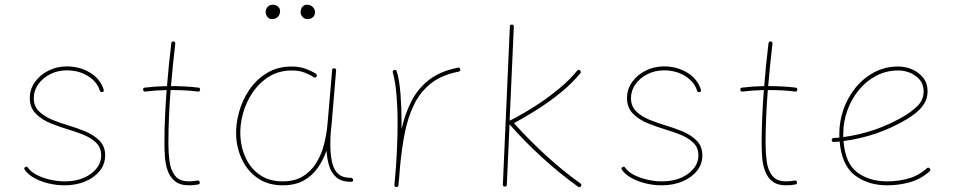

<svg xmlns="http://www.w3.org/2000/svg" viewBox="-20 -776 4012 805"><path d="M409.2 -390.1Q401.4 -388.2 398.9 -395.5Q387.2 -433.1 349.1 -457Q311 -481 259.8 -481Q221.7 -481 190.2 -464.8Q158.7 -448.7 140.1 -422.4Q121.6 -396 121.6 -364.7Q121.6 -330.1 144.3 -308.3Q167 -286.6 200.7 -273.2Q234.4 -259.8 267.1 -250Q300.3 -240.2 335.9 -225.8Q371.6 -211.4 396.2 -187.3Q420.9 -163.1 420.9 -124.5Q420.9 -87.9 398.2 -59.6Q375.5 -31.2 336.9 -15.1Q298.3 1 250.5 1Q217.8 1 184.3 -6.8Q150.9 -14.6 124 -29.5Q97.2 -44.4 83.5 -64.5Q79.1 -70.8 85.4 -75.2Q92.3 -80.1 97.2 -73.2Q108.9 -55.7 134 -42.7Q159.2 -29.8 190.2 -22.7Q221.2 -15.6 250.5 -15.6Q318.4 -15.6 361.3 -47.6Q404.3 -79.6 404.3 -124.5Q404.3 -157.7 382.1 -178.5Q359.9 -199.2 326.9 -212.2Q293.9 -225.1 262.2 -234.4Q228 -244.6 191.4 -259.5Q154.8 -274.4 129.9 -299.6Q105 -324.7 105 -364.7Q105 -401.9 126.2 -431.9Q147.5 -461.9 182.9 -479.7Q218.3 -497.6 259.8 -497.6Q314.9 -497.6 357.9 -471.2Q400.9 -444.8 414.6 -400.4Q417.5 -392.1 409.2 -390.1Z M818.8 -399.4Q817.9 -391.1 809.6 -392.1Q783.7 -395.5 756.1 -397Q728.5 -398.4 699.7 -398.4Q697.8 -398.4 695.3 -398.4Q690.9 -342.8 688.5 -286.6Q686 -230.5 686 -173.3Q686 -136.2 690.7 -99.9Q695.3 -63.5 713.6 -39.6Q731.9 -15.6 772.9 -15.6Q790 -15.6 807.6 -19Q815.4 -21 817.4 -12.2Q819.3 -4.4 810.5 -2.4Q791.5 1 772.9 1Q734.9 1 713.9 -16.1Q692.9 -33.2 683.3 -59.8Q673.8 -86.4 671.6 -116.7Q669.4 -147 669.4 -173.3Q669.4 -230.5 671.9 -286.6Q674.3 -342.8 678.7 -398.4Q631.8 -397.5 589.4 -392.1Q581.1 -391.1 580.1 -399.4Q579.1 -407.7 587.4 -408.7Q631.8 -414.1 680.2 -415Q683.6 -460 688.2 -504.9Q692.9 -549.8 698.2 -594.7Q699.2 -603 707.5 -602.1Q715.8 -601.1 714.8 -592.8Q709.5 -548.3 705.1 -503.9Q700.7 -459.5 696.8 -415Q698.2 -415 699.7 -415Q760.3 -415 811.5 -408.7Q819.8 -407.7 818.8 -399.4Z M1165 -15.6Q1214.4 -15.6 1248.5 -35.9Q1282.7 -56.2 1304.4 -90.3Q1326.2 -124.5 1337.6 -167.2Q1349.1 -210 1353 -254.4L1372.6 -482.4Q1373.5 -490.7 1381.3 -489.7Q1390.1 -488.8 1389.2 -480.5L1370.1 -252.4Q1369.1 -238.8 1367.2 -225.6Q1367.2 -225.6 1367.2 -225.1Q1363.8 -183.6 1365.7 -143.1Q1367.7 -112.3 1374.8 -86.7Q1381.8 -61 1399.7 -45.7Q1417.5 -30.3 1451.2 -30.3Q1459.5 -30.3 1460.4 -22Q1461.4 -13.7 1452.1 -13.7Q1411.1 -13.7 1389.4 -33.2Q1367.7 -52.7 1359.4 -82.5Q1351.1 -112.3 1349.1 -143.1V-145Q1335.4 -105 1312 -71.8Q1288.6 -38.6 1252.7 -18.8Q1216.8 1 1166 1Q1105 1 1062.3 -27.8Q1019.5 -56.6 996.3 -103.8Q973.1 -150.9 970.2 -204.6Q967.8 -252.9 981.7 -304.2Q995.6 -355.5 1025.1 -399.2Q1054.7 -442.9 1099.4 -470Q1144 -497.1 1202.6 -497.1Q1236.3 -497.1 1262.2 -487.3Q1288.1 -477.5 1303.7 -467.3Q1311.5 -462.4 1307.1 -455.1Q1302.7 -447.8 1294.9 -452.6Q1280.8 -462.4 1257.6 -471.4Q1234.4 -480.5 1203.6 -480.5Q1149.9 -480.5 1108.6 -455.1Q1067.4 -429.7 1039.6 -388.7Q1011.7 -347.7 998.5 -299.3Q985.4 -251 987.8 -204.6Q990.7 -153.8 1011.7 -110.6Q1032.7 -67.4 1071.3 -41.5Q1109.9 -15.6 1165 -15.6ZM1300.8 -724.6Q1300.8 -711.4 1291.5 -703.6Q1282.2 -695.8 1270 -695.8Q1256.8 -695.8 1248.5 -705.1Q1240.2 -714.4 1240.2 -724.1Q1240.2 -738.8 1248 -747.6Q1255.9 -756.3 1266.6 -756.3Q1281.7 -756.3 1291.3 -746.8Q1300.8 -737.3 1300.8 -724.6ZM1154.3 -730.5Q1154.3 -714.8 1144.8 -705.3Q1135.3 -695.8 1119.6 -695.8Q1108.9 -695.8 1101.3 -705.1Q1093.8 -714.4 1093.8 -726.1Q1093.8 -738.8 1102.5 -747.6Q1111.3 -756.3 1124 -756.3Q1135.7 -756.3 1145 -748.8Q1154.3 -741.2 1154.3 -730.5Z M1641.1 8.3 1639.2 7.8Q1639.2 7.8 1638.7 7.8Q1638.7 7.3 1638.2 7.3Q1633.3 5.4 1633.8 -0.5Q1633.8 0 1633.8 -0.2Q1633.8 -0.5 1633.8 -1V-2.4Q1635.3 -21.5 1637 -39.8Q1638.7 -58.1 1640.1 -76.2Q1643.1 -118.7 1645 -166Q1647 -213.4 1647 -259.8Q1647 -323.7 1642.1 -380.4Q1637.2 -437 1627 -471.7Q1624.5 -479.5 1632.8 -482.4Q1640.6 -484.9 1643.6 -476.6Q1654.8 -439.5 1659.2 -381.8Q1663.6 -324.2 1663.6 -259.8Q1663.6 -247.6 1663.6 -234.9Q1678.2 -299.8 1705.6 -352.8Q1732.9 -405.8 1779.8 -441.9Q1826.7 -478 1899.9 -492.2Q1907.7 -494.1 1909.7 -485.4Q1911.6 -477.5 1902.8 -475.6Q1832 -461.9 1787.1 -426.5Q1742.2 -391.1 1716.3 -338.1Q1690.4 -285.2 1677.2 -218.8Q1664.1 -152.3 1657.2 -76.7Q1654.3 -35.2 1650.4 1L1649.9 2.9Q1649.9 2.9 1649.9 3.4Q1649.9 3.4 1649.4 3.9Q1647 8.8 1641.6 8.3Q1641.6 8.3 1641.1 8.3Z M2415.5 4.9Q2410.2 12.2 2403.8 6.8Q2327.1 -47.9 2252.4 -116.2Q2177.7 -184.6 2116.2 -254.9L2105 -1.5Q2105 6.3 2096.2 6.3Q2088.4 6.3 2088.4 -2.4L2117.7 -665Q2117.7 -672.9 2126.5 -672.9Q2134.3 -672.9 2134.3 -664.1L2116.7 -270Q2116.7 -270 2117.2 -270Q2167.5 -295.4 2220.2 -328.9Q2272.9 -362.3 2320.1 -400.9Q2367.2 -439.5 2399.9 -479.5Q2405.8 -486.3 2411.6 -481Q2418.5 -475.1 2413.1 -468.8Q2380.4 -428.7 2334.2 -390.6Q2288.1 -352.5 2236.3 -319.3Q2184.6 -286.1 2134.8 -259.8Q2195.3 -191.9 2267.8 -125.5Q2340.3 -59.1 2413.6 -6.8Q2420.9 -2.4 2415.5 4.9Z M2913.1 -390.1Q2905.3 -388.2 2902.8 -395.5Q2891.1 -433.1 2853 -457Q2814.9 -481 2763.7 -481Q2725.6 -481 2694.1 -464.8Q2662.6 -448.7 2644 -422.4Q2625.5 -396 2625.5 -364.7Q2625.5 -330.1 2648.2 -308.3Q2670.9 -286.6 2704.6 -273.2Q2738.3 -259.8 2771 -250Q2804.2 -240.2 2839.8 -225.8Q2875.5 -211.4 2900.1 -187.3Q2924.8 -163.1 2924.8 -124.5Q2924.8 -87.9 2902.1 -59.6Q2879.4 -31.2 2840.8 -15.1Q2802.2 1 2754.4 1Q2721.7 1 2688.2 -6.8Q2654.8 -14.6 2627.9 -29.5Q2601.1 -44.4 2587.4 -64.5Q2583 -70.8 2589.4 -75.2Q2596.2 -80.1 2601.1 -73.2Q2612.8 -55.7 2637.9 -42.7Q2663.1 -29.8 2694.1 -22.7Q2725.1 -15.6 2754.4 -15.6Q2822.3 -15.6 2865.2 -47.6Q2908.2 -79.6 2908.2 -124.5Q2908.2 -157.7 2886 -178.5Q2863.8 -199.2 2830.8 -212.2Q2797.9 -225.1 2766.1 -234.4Q2731.9 -244.6 2695.3 -259.5Q2658.7 -274.4 2633.8 -299.6Q2608.9 -324.7 2608.9 -364.7Q2608.9 -401.9 2630.1 -431.9Q2651.4 -461.9 2686.8 -479.7Q2722.2 -497.6 2763.7 -497.6Q2818.8 -497.6 2861.8 -471.2Q2904.8 -444.8 2918.5 -400.4Q2921.4 -392.1 2913.1 -390.1Z M3322.8 -399.4Q3321.8 -391.1 3313.5 -392.1Q3287.6 -395.5 3260 -397Q3232.4 -398.4 3203.6 -398.4Q3201.7 -398.4 3199.2 -398.4Q3194.8 -342.8 3192.4 -286.6Q3189.9 -230.5 3189.9 -173.3Q3189.9 -136.2 3194.6 -99.9Q3199.2 -63.5 3217.5 -39.6Q3235.8 -15.6 3276.9 -15.6Q3293.9 -15.6 3311.5 -19Q3319.3 -21 3321.3 -12.2Q3323.2 -4.4 3314.5 -2.4Q3295.4 1 3276.9 1Q3238.8 1 3217.8 -16.1Q3196.8 -33.2 3187.3 -59.8Q3177.7 -86.4 3175.5 -116.7Q3173.3 -147 3173.3 -173.3Q3173.3 -230.5 3175.8 -286.6Q3178.2 -342.8 3182.6 -398.4Q3135.7 -397.5 3093.3 -392.1Q3085 -391.1 3084 -399.4Q3083 -407.7 3091.3 -408.7Q3135.7 -414.1 3184.1 -415Q3187.5 -460 3192.1 -504.9Q3196.8 -549.8 3202.1 -594.7Q3203.1 -603 3211.4 -602.1Q3219.7 -601.1 3218.8 -592.8Q3213.4 -548.3 3209 -503.9Q3204.6 -459.5 3200.7 -415Q3202.1 -415 3203.6 -415Q3264.2 -415 3315.4 -408.7Q3323.7 -407.7 3322.8 -399.4Z M3877.4 -57.6Q3840.3 -24.4 3794.2 -11.7Q3748 1 3700.2 1Q3619.6 1 3564.2 -41Q3508.8 -83 3500.5 -182.6Q3488.3 -181.6 3476.1 -180.7Q3468.3 -179.7 3467.3 -188.5Q3466.3 -196.3 3475.1 -197.3Q3487.3 -198.2 3499.5 -199.2Q3499 -207 3499 -214.8Q3499 -268.1 3516.8 -318.4Q3534.7 -368.7 3567.6 -408.9Q3600.6 -449.2 3645.8 -473.1Q3690.9 -497.1 3745.6 -497.1Q3776.9 -497.1 3804.9 -484.9Q3833 -472.7 3851.1 -449.5Q3869.1 -426.3 3869.1 -393.1Q3869.1 -363.3 3854.7 -341.1Q3840.3 -318.8 3820.1 -302.7Q3799.8 -286.6 3781.7 -275.9Q3658.7 -203.1 3516.6 -184.6Q3523.9 -90.8 3574.2 -53.2Q3624.5 -15.6 3700.2 -15.6Q3746.6 -15.6 3789.6 -27.8Q3832.5 -40 3865.7 -70.3Q3872.6 -76.2 3877.9 -69.8Q3883.8 -63 3877.4 -57.6ZM3745.6 -480.5Q3695.8 -480.5 3653.6 -458.3Q3611.3 -436 3580.6 -398.2Q3549.8 -360.4 3532.7 -313Q3515.6 -265.6 3515.6 -214.8Q3515.6 -208 3515.6 -201.2Q3653.8 -219.7 3772.9 -290.5Q3800.3 -306.6 3826.4 -331.5Q3852.5 -356.4 3852.5 -393.1Q3852.5 -433.1 3820.1 -456.8Q3787.6 -480.5 3745.6 -480.5Z"/></svg>

Font: Mikhak-DS2-FD Thin
Style: Regular
Weight: 100
Designer: Amin Abedi
Version: Version 3.2